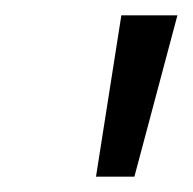

<svg xmlns="http://www.w3.org/2000/svg" viewBox="-20 -720 251 250"><path d="M138 -700H211L155 -490H105Z"/></svg>

Font: Epunda Sans
Style: Italic
Weight: 400
Italic angle: -12.0243°
Designer: Simon Atzbach
Foundry: typofactur
Version: Version 2.204; ttfautohint (v1.8.4.7-5d5b)